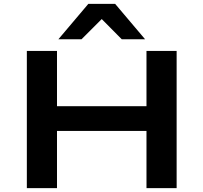

<svg xmlns="http://www.w3.org/2000/svg" viewBox="-20 -967 1046 987"><path d="M118 0V-705H273V-421H733V-705H888V0H733V-294H273V0ZM280 -765 434 -947H572L726 -765H606L503 -869L399 -765Z"/></svg>

Font: Nunito Sans 7pt Expanded
Style: Bold
Weight: 700
Width: 7
Designer: Vernon Adams
Foundry: Vernon Adams
Version: Version 3.101;gftools[0.9.27]